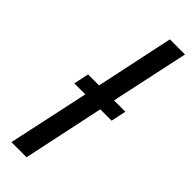

<svg xmlns="http://www.w3.org/2000/svg" viewBox="-256 -775 790 790"><g transform="rotate(45 138.5 -380.0)"><path d="M27 0H115L190 -354H256L270 -420H204L277 -760H189L117 -420H53L39 -354H103Z"/></g></svg>

Font: BC Sans
Style: Italic
Weight: 400
Italic angle: -12°
Designer: Monotype Design Team
Designer: Province of B.C.
Foundry: Monotype Imaging Inc.
Version: Version 2.000;GOOG;noto-source:20170915:90ef993387c0